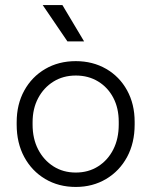

<svg xmlns="http://www.w3.org/2000/svg" viewBox="-20 -730 599 760"><path d="M280 10Q212 10 159 -21.5Q106 -53 76 -108.5Q46 -164 46 -237V-246Q46 -317 76 -371.5Q106 -426 159 -457Q212 -488 280 -488Q347 -488 400 -457.5Q453 -427 483 -372.5Q513 -318 513 -248V-237Q513 -164 483 -108.5Q453 -53 400 -21.5Q347 10 280 10ZM280 -47Q330 -47 368.5 -71.5Q407 -96 428.5 -138.5Q450 -181 450 -237V-248Q450 -302 428.5 -343Q407 -384 368.5 -407.5Q330 -431 280 -431Q230 -431 191.5 -407Q153 -383 131 -341.5Q109 -300 109 -246V-237Q109 -181 131 -138.5Q153 -96 191.5 -71.5Q230 -47 280 -47ZM247 -566 149 -710H227L313 -566Z"/></svg>

Font: SUSE Thin Light
Style: Regular
Weight: 300
Version: Version 1.000